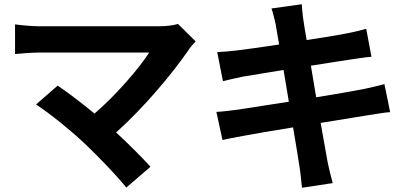

<svg xmlns="http://www.w3.org/2000/svg" viewBox="-20 -825 1884 906"><path d="M51 -570C73 -572 126 -577 167 -577H684C640 -508 533 -381 426 -289C362 -342 294 -393 252 -421L150 -332C212 -292 316 -208 376 -151C444 -87 533 6 576 60L690 -38C649 -84 587 -145 528 -200C660 -318 795 -480 869 -588C877 -601 889 -614 903 -630L820 -712C798 -705 765 -701 726 -701H167C132 -701 78 -706 51 -710Z M1001 -297 1030 -164C1052 -170 1086 -176 1129 -184C1172 -192 1263 -208 1363 -224C1377 -139 1389 -69 1393 -40C1398 -10 1401 24 1405 61L1550 39C1541 6 1532 -30 1526 -60C1520 -92 1508 -162 1493 -245C1583 -260 1666 -273 1715 -281C1753 -287 1794 -294 1821 -296L1794 -428C1768 -421 1731 -412 1692 -404C1647 -395 1564 -381 1472 -366L1447 -515C1526 -528 1600 -539 1640 -545C1670 -549 1710 -556 1733 -557L1708 -689C1684 -682 1646 -673 1614 -667C1580 -660 1507 -648 1427 -636C1419 -681 1414 -714 1412 -728C1408 -752 1405 -786 1404 -805L1261 -785C1269 -762 1275 -737 1281 -709L1297 -615C1211 -602 1133 -591 1098 -587C1067 -583 1037 -581 1005 -579L1032 -442C1062 -449 1089 -456 1124 -463C1155 -468 1231 -481 1318 -495L1343 -345C1243 -329 1151 -315 1105 -308C1074 -304 1028 -298 1001 -297Z"/></svg>

Font: GenEiGothic-pro-Regular
Style: Bold
Weight: 700
Designer: Ryoko NISHIZUKA (kana & ideographs); Paul D. Hunt (Latin, Greek & Cyrillic); Wenlong ZHANG (bopomofo); Sandoll Communica
Foundry: Adobe Systems Incorporated; o_tamon
Version: Version 1.000.140830